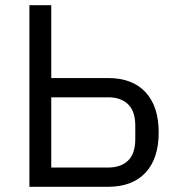

<svg xmlns="http://www.w3.org/2000/svg" viewBox="-20 -718 670 738"><path d="M93 -698H177V-418H395Q489 -418 539.5 -363.5Q590 -309 590 -209Q590 -109 539.5 -54.5Q489 0 395 0H93ZM395 -74Q445 -74 472.5 -101Q500 -128 500 -183V-235Q500 -290 472.5 -317Q445 -344 395 -344H177V-74Z"/></svg>

Font: IBMPlexSans
Style: Regular
Weight: 400
Designer: Mike Abbink, Paul van der Laan, Pieter van Rosmalen
Foundry: Bold Monday
Version: Version 3.1